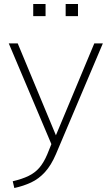

<svg xmlns="http://www.w3.org/2000/svg" viewBox="-20 -718 560 965"><path d="M52 227 44 193Q91 182 123 166.5Q155 151 177 126Q199 101 217 59L244 -8L251 -14L454 -500H497L261 57Q237 113 206 147Q175 181 136.5 199Q98 217 52 227ZM244 20 24 -500H69L271 -14ZM310 -698H372V-637H310ZM147 -698H209V-637H147Z"/></svg>

Font: Muli ExtraLight
Style: Regular
Weight: 250
Designer: Vernon Adams
Foundry: Vernon Adams
Version: Version 2.100; ttfautohint (v1.8.1.43-b0c9)